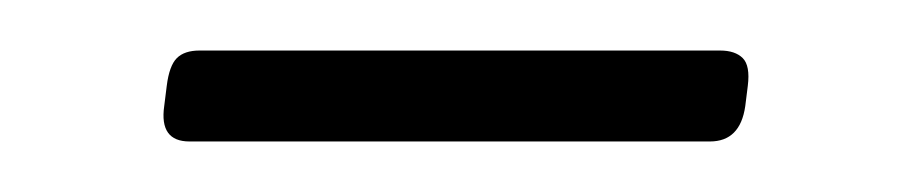

<svg xmlns="http://www.w3.org/2000/svg" viewBox="-20 -303 360 76"><path d="M55 -247Q49 -247 46.5 -250.5Q44 -254 45 -261L46 -269Q47 -277 50 -280Q53 -283 59 -283H265Q271 -283 274 -280Q277 -277 276 -269L275 -261Q274 -254 270.5 -250.5Q267 -247 261 -247Z"/></svg>

Font: Asap Thin
Style: Italic
Weight: 250
Italic angle: -6°
Designer: Pablo Cosgaya
Foundry: Omnibus-Type
Version: Version 3.001